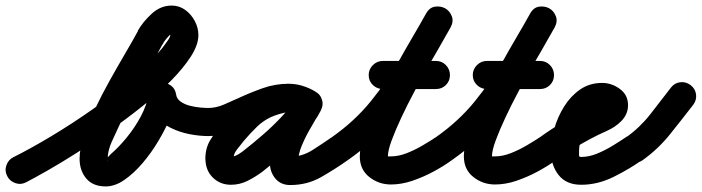

<svg xmlns="http://www.w3.org/2000/svg" viewBox="-58 -610 2522 690"><path d="M36 45Q17 55 -3 48Q-23 41 -32 23Q-42 4 -35 -16Q-28 -36 -10 -45Q54 -77 128 -121.5Q202 -166 276 -218Q350 -270 414.5 -326Q479 -382 525 -437Q529 -443 541.5 -459.5Q554 -476 554 -484Q554 -486 549 -492Q548 -494 554.5 -491.5Q561 -489 559 -489Q557 -489 550 -482Q543 -475 536 -466Q529 -457 527 -451Q527 -451 526 -451Q526 -451 526 -451Q487 -378 446.5 -306Q406 -234 371 -160Q359 -135 344 -101.5Q329 -68 329 -40Q329 -28 330 -31Q331 -34 323 -39Q320 -42 319.5 -41.5Q319 -41 322 -41Q326 -41 331 -46.5Q336 -52 341 -57Q369 -81 398 -116.5Q427 -152 448.5 -192.5Q470 -233 475 -270Q478 -292 493 -302.5Q508 -313 525 -313Q542 -313 557 -302Q572 -291 575 -270Q577 -255 591 -245Q605 -235 624.5 -230Q644 -225 662 -223.5Q680 -222 691 -222Q691 -222 691 -222Q691 -222 691 -222Q712 -221 727 -206.5Q742 -192 741 -171Q741 -150 726.5 -135Q712 -120 691 -121Q658 -121 622.5 -128Q587 -135 555.5 -150.5Q524 -166 502 -192Q480 -218 475 -256Q472 -277 488.5 -288Q505 -299 525 -299Q545 -299 561.5 -288Q578 -277 575 -256Q571 -227 554 -187Q537 -147 511.5 -104Q486 -61 454.5 -24Q423 13 389 36.5Q355 60 322 60Q276 60 252 31.5Q228 3 228 -40Q228 -75 243.5 -121Q259 -167 283.5 -218.5Q308 -270 336.5 -321Q365 -372 392 -418Q419 -464 438 -499Q438 -499 438 -499Q437 -499 437 -499Q455 -531 487 -560.5Q519 -590 559 -590Q586 -590 607.5 -574.5Q629 -559 642 -534.5Q655 -510 655 -484Q655 -449 628 -407Q601 -365 556 -319.5Q511 -274 454 -228.5Q397 -183 336 -140Q275 -97 217.5 -60.5Q160 -24 112.5 3Q65 30 36 45Q36 45 36 45Q36 45 36 45Z M641 -171H640Q640 -192 655 -207Q670 -222 691 -222Q718 -222 746 -234Q774 -246 798 -257Q841 -277 886 -293Q931 -309 979 -309Q1004 -309 1029 -301.5Q1054 -294 1075 -281Q1096 -269 1099 -249Q1102 -229 1093 -213Q1083 -197 1064.5 -189.5Q1046 -182 1025 -194Q1012 -200 1002 -204Q992 -208 977 -208Q977 -208 981 -208Q985 -209 985 -209Q944 -202 916.5 -189.5Q889 -177 866 -155Q843 -133 814 -99Q814 -99 815 -100Q816 -101 816 -101Q806 -88 793.5 -72.5Q781 -57 781 -39Q781 -39 781 -39Q781 -38 779.5 -41Q778 -44 774 -46Q772 -47 772 -47Q785 -47 799.5 -56Q814 -65 823 -73Q850 -94 887 -126Q924 -158 956.5 -193Q989 -228 1005 -259Q1016 -281 1036 -284.5Q1056 -288 1073 -279Q1090 -270 1098 -251.5Q1106 -233 1094 -212Q1079 -185 1060 -153Q1041 -121 1027 -88Q1013 -55 1013 -24Q1013 -24 1013 -25Q1010 -33 1002.5 -39.5Q995 -46 986 -46Q985 -46 985 -47Q1028 -47 1065.5 -71Q1103 -95 1136 -118Q1136 -118 1136 -118Q1136 -118 1136 -118Q1153 -130 1173.5 -126.5Q1194 -123 1206 -106Q1218 -89 1214.5 -68.5Q1211 -48 1194 -36Q1146 -2 1096 26.5Q1046 55 985 55Q951 55 931.5 31.5Q912 8 912 -24Q912 -66 927 -106.5Q942 -147 964 -186Q986 -225 1006 -260Q1018 -282 1037.5 -285.5Q1057 -289 1073 -281Q1090 -272 1098 -254Q1106 -236 1095 -213Q1075 -173 1039 -133Q1003 -93 962 -57Q921 -21 885 7Q861 25 832.5 39.5Q804 54 772 54Q736 54 710.5 31.5Q685 9 681 -27Q680 -33 680 -39Q680 -77 697 -105.5Q714 -134 736 -163Q736 -163 737 -164Q738 -165 738 -165Q774 -208 806.5 -236.5Q839 -265 877 -282.5Q915 -300 970 -308Q970 -308 974 -309Q977 -309 977 -309Q1005 -309 1027.5 -302Q1050 -295 1073 -282Q1095 -270 1098 -250Q1101 -230 1091 -214Q1082 -197 1063 -189.5Q1044 -182 1023 -195Q1014 -200 1002 -204Q990 -208 979 -208Q941 -208 905.5 -194.5Q870 -181 835.5 -164Q801 -147 765.5 -134Q730 -121 691 -121Q670 -121 655.5 -135.5Q641 -150 641 -171Z M1124 -48Q1112 -65 1115.5 -85.5Q1119 -106 1136 -118Q1217 -175 1274.5 -246Q1332 -317 1379 -397Q1426 -477 1473 -561Q1485 -583 1505 -586Q1525 -589 1542 -580Q1558 -571 1565.5 -552Q1573 -533 1561 -511Q1550 -492 1529.5 -456.5Q1509 -421 1483.5 -376Q1458 -331 1432 -282.5Q1406 -234 1384.5 -188Q1363 -142 1349.5 -105.5Q1336 -69 1336 -48Q1336 -48 1337.5 -48Q1339 -48 1347 -48Q1374 -48 1403.5 -59.5Q1433 -71 1461 -87.5Q1489 -104 1510 -118Q1527 -130 1547.5 -126.5Q1568 -123 1580 -106Q1592 -89 1588.5 -68.5Q1585 -48 1568 -36Q1538 -14 1501 6Q1464 26 1424.5 39.5Q1385 53 1347 53Q1303 53 1269 26Q1235 -1 1235 -48Q1235 -83 1253.5 -136Q1272 -189 1301.5 -249.5Q1331 -310 1364 -370Q1397 -430 1426.5 -480Q1456 -530 1473 -561Q1485 -583 1505 -586Q1525 -589 1542 -580Q1558 -571 1565.5 -552Q1573 -533 1561 -511Q1510 -420 1459 -334.5Q1408 -249 1344.5 -173Q1281 -97 1194 -36Q1177 -24 1156.5 -27.5Q1136 -31 1124 -48ZM1318 -290Q1297 -290 1282 -304.5Q1267 -319 1267 -340Q1267 -361 1282 -376Q1297 -391 1318 -391Q1366 -391 1413.5 -391Q1461 -391 1509 -391Q1509 -391 1509 -391Q1509 -391 1509 -391Q1530 -391 1544.5 -376Q1559 -361 1559 -340Q1559 -319 1544.5 -304.5Q1530 -290 1509 -290Q1461 -290 1413.5 -290Q1366 -290 1318 -290Q1318 -290 1318 -290Q1318 -290 1318 -290Z M1498 -48Q1486 -65 1489.5 -85.5Q1493 -106 1510 -118Q1591 -175 1648.5 -246Q1706 -317 1753 -397Q1800 -477 1847 -561Q1859 -583 1879 -586Q1899 -589 1916 -580Q1932 -571 1939.5 -552Q1947 -533 1935 -511Q1924 -492 1903.5 -456.5Q1883 -421 1857.5 -376Q1832 -331 1806 -282.5Q1780 -234 1758.5 -188Q1737 -142 1723.5 -105.5Q1710 -69 1710 -48Q1710 -48 1711.5 -48Q1713 -48 1721 -48Q1748 -48 1777.5 -59.5Q1807 -71 1835 -87.5Q1863 -104 1884 -118Q1901 -130 1921.5 -126.5Q1942 -123 1954 -106Q1966 -89 1962.5 -68.5Q1959 -48 1942 -36Q1912 -14 1875 6Q1838 26 1798.5 39.5Q1759 53 1721 53Q1677 53 1643 26Q1609 -1 1609 -48Q1609 -83 1627.5 -136Q1646 -189 1675.5 -249.5Q1705 -310 1738 -370Q1771 -430 1800.5 -480Q1830 -530 1847 -561Q1859 -583 1879 -586Q1899 -589 1916 -580Q1932 -571 1939.5 -552Q1947 -533 1935 -511Q1884 -420 1833 -334.5Q1782 -249 1718.5 -173Q1655 -97 1568 -36Q1551 -24 1530.5 -27.5Q1510 -31 1498 -48ZM1692 -290Q1671 -290 1656 -304.5Q1641 -319 1641 -340Q1641 -361 1656 -376Q1671 -391 1692 -391Q1740 -391 1787.5 -391Q1835 -391 1883 -391Q1883 -391 1883 -391Q1883 -391 1883 -391Q1904 -391 1918.5 -376Q1933 -361 1933 -340Q1933 -319 1918.5 -304.5Q1904 -290 1883 -290Q1835 -290 1787.5 -290Q1740 -290 1692 -290Q1692 -290 1692 -290Q1692 -290 1692 -290Z M1942 -36Q1925 -24 1904.5 -27.5Q1884 -31 1872 -48Q1860 -65 1863.5 -85.5Q1867 -106 1884 -118Q1927 -149 1972 -175Q2017 -201 2064 -225Q2074 -229 2084.5 -234Q2095 -239 2103 -246Q2105 -247 2102 -243.5Q2099 -240 2098 -237Q2098 -236 2098 -233.5Q2098 -231 2098 -232Q2098 -232 2098 -230Q2098 -228 2098 -224Q2100 -216 2106 -212Q2108 -210 2108 -210Q2108 -210 2106 -210Q2085 -210 2069.5 -194Q2054 -178 2043.5 -154Q2033 -130 2028 -106Q2023 -82 2023 -66Q2023 -55 2023 -50.5Q2023 -46 2031 -46Q2059 -46 2088 -58Q2117 -70 2144 -86.5Q2171 -103 2193 -118Q2210 -130 2230.5 -126.5Q2251 -123 2263 -106Q2275 -89 2271.5 -68.5Q2268 -48 2251 -36Q2205 -3 2147.5 25.5Q2090 54 2031 54Q1977 54 1949.5 19Q1922 -16 1922 -66Q1922 -105 1934 -147.5Q1946 -190 1969.5 -227.5Q1993 -265 2027 -288.5Q2061 -312 2106 -312Q2140 -312 2169.5 -290.5Q2199 -269 2199 -232Q2199 -199 2174 -174Q2153 -153 2121.5 -139Q2090 -125 2064 -111Q2032 -94 2001.5 -75Q1971 -56 1942 -36Q1942 -36 1942 -36Q1942 -36 1942 -36Z M2251 -34Q2234 -22 2213.5 -25.5Q2193 -29 2181 -46Q2169 -63 2172.5 -84Q2176 -105 2193 -117Q2242 -152 2279.5 -200Q2317 -248 2353 -295Q2353 -295 2353 -295Q2353 -295 2353 -295Q2366 -312 2386.5 -314.5Q2407 -317 2424 -304Q2441 -291 2443.5 -270.5Q2446 -250 2433 -233Q2392 -180 2349.5 -127Q2307 -74 2251 -34Q2251 -34 2251 -34Q2251 -34 2251 -34Z"/></svg>

Font: FRB American Cursive Ultra
Style: Bold Italic
Weight: 1000
Italic angle: -25°
Version: Version 2.0;Modular Font Editor K font №1